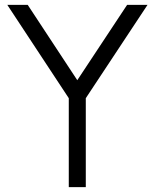

<svg xmlns="http://www.w3.org/2000/svg" viewBox="-20 -770 637 790"><path d="M587 -750 333 -366V0H263V-366L10 -750H94L298 -440L503 -750Z"/></svg>

Font: HansKendrickRegular
Style: Regular
Weight: 400
Designer: Alfredo Marco Pradil
Foundry: Hanken Studio
Version: Version 1.000;PS 001.001;hotconv 1.0.56